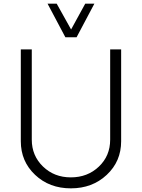

<svg xmlns="http://www.w3.org/2000/svg" viewBox="-20 -1020 776 1050"><path d="M337.5 -816.2 240 -1000H290L368.8 -858.8L446.2 -1000H496.2L398.8 -816.2ZM93.8 -247.5V-750H153.8V-256.2Q153.8 -168.8 215 -109.4Q276.2 -50 367.5 -50Q458.8 -50 520.6 -108.8Q582.5 -167.5 582.5 -256.2V-750H642.5V-247.5Q642.5 -137.5 563.8 -63.8Q485 10 367.5 10Q250 10 171.9 -63.8Q93.8 -137.5 93.8 -247.5Z"/></svg>

Font: Now Light
Style: Regular
Weight: 300
Designer: Alfredo Marco Pradil
Foundry: Alfredo Marco Pradil
Version: Version 1.002;PS 001.002;hotconv 1.0.88;makeotf.lib2.5.64775